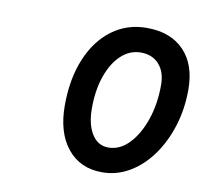

<svg xmlns="http://www.w3.org/2000/svg" viewBox="-58 -1100 609 569"><g transform="rotate(10 246.5 -815.0)"><path d="M283.5 -592.5Q217 -592.5 178.8 -639.8Q140.5 -687 140.5 -768.5Q140.5 -849 165.8 -909.5Q191 -970 236.2 -1003.5Q281.5 -1037 340.5 -1037Q412 -1037 452.5 -995.2Q493 -953.5 493 -878Q493 -819 476.5 -767Q460 -715 431.2 -675.8Q402.5 -636.5 364.5 -614.5Q326.5 -592.5 283.5 -592.5ZM289 -668Q323.5 -668 351 -696.8Q378.5 -725.5 394.8 -773Q411 -820.5 411 -877.5Q411 -916.5 390.8 -939.2Q370.5 -962 336 -962Q302.5 -962 276.5 -937.8Q250.5 -913.5 235.8 -871.2Q221 -829 221 -774Q221 -726.5 239 -697.2Q257 -668 289 -668Z"/></g></svg>

Font: Edu AU VIC WA NT Hand Medium
Style: Regular
Weight: 500
Version: Version 1.001